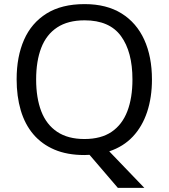

<svg xmlns="http://www.w3.org/2000/svg" viewBox="-20 -745 821 935"><path d="M720 -358Q720 -271 696.5 -200Q673 -129 627 -80Q581 -31 512 -8L683 170H554L416 9Q410 9 403.5 9.5Q397 10 391 10Q307 10 245 -16.5Q183 -43 142 -91.5Q101 -140 81 -208Q61 -276 61 -359Q61 -469 97 -551Q133 -633 206.5 -679Q280 -725 392 -725Q499 -725 572 -679.5Q645 -634 682.5 -551.5Q720 -469 720 -358ZM156 -358Q156 -268 181 -203Q206 -138 258.5 -103Q311 -68 391 -68Q472 -68 523.5 -103Q575 -138 600 -203Q625 -268 625 -358Q625 -493 569 -569.5Q513 -646 392 -646Q311 -646 258.5 -611.5Q206 -577 181 -512.5Q156 -448 156 -358Z"/></svg>

Font: Noto Sans Kannada
Style: Regular
Weight: 400
Designer: Jelle Bosma - Monotype Design Team
Foundry: Monotype Imaging Inc.
Version: Version 2.003